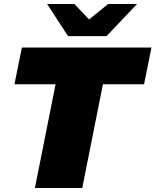

<svg xmlns="http://www.w3.org/2000/svg" viewBox="-20 -937 775 957"><path d="M154 0 257 -517H52L89 -700H735L698 -517H493L390 0ZM319 -757 215 -917H351L474 -787H358L519 -917H663L511 -757Z"/></svg>

Font: Montserrat Thin Black
Style: Italic
Weight: 900
Italic angle: -11.3°
Version: Version 9.000